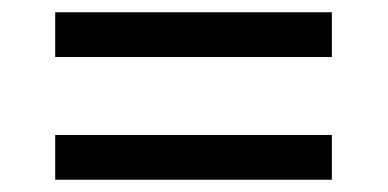

<svg xmlns="http://www.w3.org/2000/svg" viewBox="-20 -479 632 313"><path d="M70 -459H521V-386H70ZM70 -259H521V-186H70Z"/></svg>

Font: hexlkorean05
Style: Book
Weight: 400
Designer: Jelle Bosma - Monotype Design Team
Foundry: Monotype Imaging Inc.
Version: Version 2.003